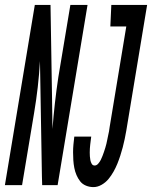

<svg xmlns="http://www.w3.org/2000/svg" viewBox="-65 -755 620 783"><path d="M-45 0 77 -735H141L147 -370L149 -229Q153 -282 159 -335Q165 -388 173 -441L222 -735H292L170 0H107L106 -34L98 -506Q95 -453 89 -400Q83 -347 74 -294L25 0ZM316 8Q300 8 285.5 2Q271 -4 262 -15.5Q253 -27 247 -41Q241 -55 238 -70.5Q235 -86 234 -102Q233 -118 233 -134Q233 -150 234.5 -166Q236 -182 238 -198H307Q306 -190 305 -182Q304 -174 303 -166Q302 -158 301.5 -149.5Q301 -141 301 -133Q301 -125 301.5 -117.5Q302 -110 303.5 -102Q305 -94 309 -87Q313 -80 321 -80Q329 -80 335.5 -87.5Q342 -95 346 -103Q350 -111 353 -119Q356 -127 359 -135.5Q362 -144 364.5 -152.5Q367 -161 369 -169Q371 -177 372.5 -185.5Q374 -194 376 -202.5Q378 -211 379.5 -219Q381 -227 382 -236L450 -647H385L389 -735H535L450 -222Q447 -205 443.5 -188Q440 -171 435.5 -154Q431 -137 425.5 -120Q420 -103 413.5 -87Q407 -71 398 -55Q389 -39 377.5 -25Q366 -11 349.5 -1.5Q333 8 316 8Z"/></svg>

Font: Iosevka Curly Semibold Oblique
Style: Regular
Weight: 600
Italic angle: -9°
Monospace: yes
Designer: Belleve Invis
Foundry: Belleve Invis
Version: Version 11.1.0; ttfautohint (v1.8.3)